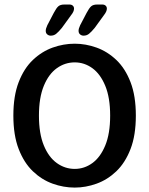

<svg xmlns="http://www.w3.org/2000/svg" viewBox="-20 -818 659 848"><path d="M310 10.5Q260.5 10.5 212.5 -6.8Q164.5 -24 125.2 -61.5Q86 -99 62.5 -159.8Q39 -220.5 39 -307.5Q39 -394.5 62.5 -455.2Q86 -516 125.2 -553.2Q164.5 -590.5 212.5 -607.8Q260.5 -625 310 -625Q358.5 -625 406.5 -607.8Q454.5 -590.5 493.8 -553.2Q533 -516 556.5 -455.2Q580 -394.5 580 -307.5Q580 -220.5 556.5 -159.8Q533 -99 493.8 -61.5Q454.5 -24 406.5 -6.8Q358.5 10.5 310 10.5ZM310 -72Q352.5 -72 388 -97.8Q423.5 -123.5 445 -175.8Q466.5 -228 466.5 -307.5Q466.5 -386.5 445 -438.8Q423.5 -491 388 -516.8Q352.5 -542.5 310 -542.5Q267 -542.5 231 -516.8Q195 -491 173.5 -438.8Q152 -386.5 152 -307.5Q152 -228 173.5 -175.8Q195 -123.5 231 -97.8Q267 -72 310 -72ZM334 -706.5 362.5 -761Q373.5 -782 382.5 -790Q391.5 -798 409 -798H432Q441 -798 446.5 -793Q452 -788 452 -780Q452 -767.5 439 -751L398 -694.5Q383.5 -677 373.2 -668.8Q363 -660.5 349 -660.5Q340.5 -660.5 333.8 -666Q327 -671.5 327 -682Q327 -691.5 334 -706.5ZM189 -706.5 217.5 -761Q228.5 -782 237.5 -790Q246.5 -798 264 -798H287Q296 -798 301.5 -793Q307 -788 307 -780Q307 -767 294 -751L253 -694.5Q238.5 -677 228.2 -668.8Q218 -660.5 204 -660.5Q195.5 -660.5 188.8 -666Q182 -671.5 182 -682Q182 -691.5 189 -706.5Z"/></svg>

Font: Sono ExtraLight Monospace Medium
Style: Regular
Weight: 500
Version: Version 2.112